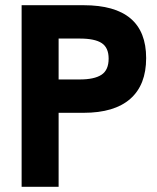

<svg xmlns="http://www.w3.org/2000/svg" viewBox="-20 -717 604 737"><path d="M63 -697H301Q541 -697 541 -494Q541 -391 480 -337.5Q419 -284 301 -284H205V0H63ZM397 -492Q397 -534 370.5 -551.5Q344 -569 286 -569H205V-412H286Q342 -412 369.5 -430Q397 -448 397 -492Z"/></svg>

Font: Hanken Grotesk ExtraBold
Style: Regular
Weight: 800
Designer: Alfredo Marco Pradil
Foundry: Hanken Design Co.
Version: Version 3.014